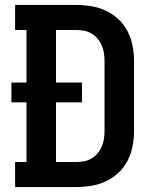

<svg xmlns="http://www.w3.org/2000/svg" viewBox="-20 -755 640 775"><path d="M41 0V-101H87V-342H26V-422H87V-634H41V-735H287Q318 -735 348.5 -730Q379 -725 407 -712Q435 -699 458 -677.5Q481 -656 495 -628.5Q509 -601 515 -570.5Q521 -540 521 -509V-226Q521 -195 515 -164.5Q509 -134 495 -106.5Q481 -79 458 -57.5Q435 -36 407 -23Q379 -10 348.5 -5Q318 0 287 0ZM206 -101H287Q303 -101 319 -104Q335 -107 349 -115Q363 -123 373.5 -135.5Q384 -148 390.5 -163Q397 -178 399.5 -194Q402 -210 402 -226V-509Q402 -525 399.5 -541Q397 -557 390.5 -572Q384 -587 373.5 -599.5Q363 -612 349 -620Q335 -628 319 -631Q303 -634 287 -634H206V-422H311V-342H206Z"/></svg>

Font: Iosevka Curly Slab Extended
Style: Bold
Weight: 700
Width: 7
Monospace: yes
Designer: Belleve Invis
Foundry: Belleve Invis
Version: Version 11.1.0; ttfautohint (v1.8.3)